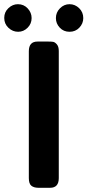

<svg xmlns="http://www.w3.org/2000/svg" viewBox="-45 -891 415 911"><path d="M40 -871.1Q67.9 -871.1 86.4 -851.1Q105 -831.1 105 -805.2Q105 -778.3 85.9 -759.3Q66.9 -740.2 41 -740.2Q15.1 -740.2 -4.9 -759Q-24.9 -777.8 -24.9 -805.9Q-24.9 -834 -4.9 -852.5Q15.1 -871.1 40 -871.1ZM91.8 -45.9V-647.9Q91.8 -693.8 132.8 -693.8H185.1Q199.2 -693.8 207.5 -692.4Q215.8 -690.9 224.9 -680.4Q233.9 -669.9 233.9 -648.9V-45.9Q233.9 0 192.9 0H137.2Q116.2 0 104 -9.5Q91.8 -19 91.8 -45.9ZM220.2 -805.2Q220.2 -832 239.5 -851.6Q258.8 -871.1 284.9 -871.1Q311 -871.1 330.6 -852.1Q350.1 -833 350.1 -805.2Q350.1 -779.3 331.5 -759.8Q313 -740.2 284.9 -740.2Q256.8 -740.2 238.5 -759.8Q220.2 -779.3 220.2 -805.2Z"/></svg>

Font: CMU Sans Serif
Style: Bold
Weight: 700
Version: Version 0.7.0